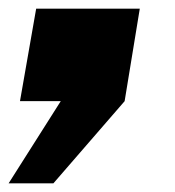

<svg xmlns="http://www.w3.org/2000/svg" viewBox="-41 -235 407 446"><path d="M-21 190.9H83L248.5 0L283.7 -214.8H43L5.4 0H100.1Z"/></svg>

Font: Decalotype Black Italic
Style: Regular
Weight: 900
Italic angle: -10°
Designer: Alfredo Marco Pradil
Foundry: Alfredo Marco Pradil
Version: Version 1.0